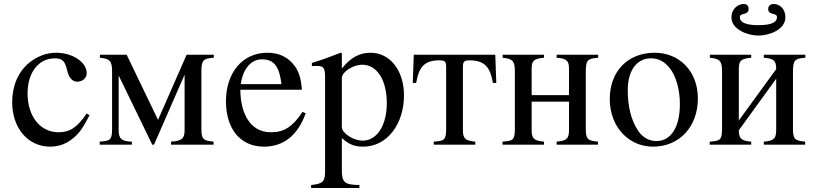

<svg xmlns="http://www.w3.org/2000/svg" viewBox="-20 -724 4074 961"><path d="M414 -156C366 -86 330 -62 273 -62C181 -62 118 -142 118 -257C118 -361 173 -432 254 -432C290 -432 303 -420 313 -383L319 -361C327 -332 345 -315 367 -315C393 -315 414 -334 414 -357C414 -413 344 -460 260 -460C213 -460 165 -442 125 -409C71 -364 41 -295 41 -212C41 -83 120 10 231 10C274 10 312 -4 346 -32C376 -56 396 -85 428 -147Z M1050 -450H914L771 -124L614 -450H480V-435C529 -430 541 -420 541 -366V-79C541 -21 530 -19 479 -15V0H640V-15C587 -16 574 -32 574 -72V-344H575L742 0H751L903 -348H904V-74C904 -30 891 -19 836 -15V0H1049V-15C1000 -20 988 -25 988 -79V-366C988 -425 999 -431 1050 -435Z M1185 -303C1196 -378 1235 -427 1291 -427C1357 -427 1378 -384 1389 -303ZM1494 -164C1445 -90 1403 -62 1336 -62C1224 -62 1183 -170 1183 -275H1491C1487 -329 1477 -363 1457 -391C1425 -436 1380 -460 1318 -460C1192 -460 1111 -358 1111 -217C1111 -79 1183 10 1301 10C1401 10 1471 -48 1510 -157Z M1691 -334C1691 -364 1747 -400 1793 -400C1867 -400 1916 -324 1916 -207C1916 -97 1867 -20 1795 -20C1748 -20 1691 -58 1691 -88ZM1691 -458 1685 -460C1632 -439 1596 -426 1541 -409V-393C1550 -394 1557 -394 1566 -394C1600 -394 1607 -384 1607 -337V133C1607 185 1596 196 1537 202V217H1779V202C1704 201 1691 189 1691 126V-33C1727 0 1756 10 1798 10C1917 10 2002 -102 2002 -247C2002 -371 1932 -460 1835 -460C1779 -460 1735 -436 1691 -381Z M2464 -309 2459 -450H2051L2046 -309H2063C2076 -385 2101 -422 2179 -422C2205 -422 2213 -418 2213 -390V-79C2213 -21 2202 -19 2151 -15V0H2359V-15C2308 -19 2297 -32 2297 -72V-390C2297 -414 2303 -422 2329 -422C2409 -422 2434 -385 2447 -309Z M2974 -450H2766V-435C2817 -431 2828 -420 2828 -378V-248H2641V-377C2641 -419 2649 -430 2703 -435V-450H2496V-435C2545 -430 2557 -420 2557 -366V-79C2557 -21 2546 -19 2495 -15V0H2703V-15C2652 -19 2641 -32 2641 -72V-215H2828V-74C2828 -30 2816 -19 2766 -15V0H2973V-15C2924 -20 2912 -25 2912 -79V-366C2912 -425 2923 -431 2974 -435Z M3383 -204C3383 -88 3339 -18 3265 -18C3229 -18 3197 -36 3175 -68C3138 -122 3122 -194 3122 -273C3122 -373 3169 -432 3238 -432C3281 -432 3309 -412 3333 -382C3365 -341 3383 -272 3383 -204ZM3473 -231C3473 -369 3379 -460 3257 -460C3122 -460 3032 -367 3032 -228C3032 -89 3127 10 3248 10C3383 10 3473 -92 3473 -231Z M4011 -450H3803V-435C3854 -431 3865 -420 3865 -378L3678 -121V-377C3678 -419 3686 -430 3740 -435V-450H3533V-435C3582 -430 3594 -420 3594 -366V-79C3594 -21 3583 -19 3532 -15V0H3740V-15C3689 -19 3678 -32 3678 -72L3865 -330V-74C3865 -30 3853 -19 3803 -15V0H4010V-15C3961 -20 3949 -25 3949 -79V-366C3949 -425 3960 -431 4011 -435ZM3911 -637C3911 -681 3882 -704 3852 -704C3838 -704 3825 -696 3825 -679C3825 -646 3869 -662 3869 -638C3869 -616 3848 -598 3776 -598C3704 -598 3683 -616 3683 -638C3683 -662 3727 -646 3727 -679C3727 -696 3717 -704 3703 -704C3675 -704 3641 -681 3641 -637C3641 -576 3723 -546 3776 -546C3829 -546 3911 -575 3911 -637Z"/></svg>

Font: XITS Math
Style: Regular
Weight: 400
Designer: MicroPress Inc., with final additions and corrections provided by Coen Hoffman, Elsevier (retired)
Version: Version 1.302